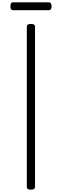

<svg xmlns="http://www.w3.org/2000/svg" viewBox="-20 -1627 535 1661"><path d="M247 14Q230 14 221 8Q212 2 212 -10V-1397Q212 -1409 221 -1414.5Q230 -1420 247 -1420Q265 -1420 274 -1414.5Q283 -1409 283 -1397V-10Q283 2 274 8Q265 14 247 14ZM93 -1539Q79 -1539 74.5 -1548Q70 -1557 70 -1571Q70 -1587 74.5 -1597Q79 -1607 93 -1607H402Q416 -1607 421 -1597Q426 -1587 426 -1571Q426 -1557 421 -1548Q416 -1539 402 -1539Z"/></svg>

Font: Playwrite BE WAL Light
Style: Regular
Weight: 300
Version: Version 1.002